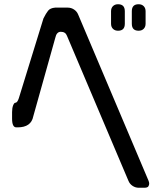

<svg xmlns="http://www.w3.org/2000/svg" viewBox="-20 -783 768 906"><path d="M185 -696 69 -320Q62 -298 52 -298Q47 -298 42 -286Q37 -273 37 -254V-223Q37 -182 57 -182H63Q127 -182 137 -234L241 -605Q247 -633 267 -633Q289 -633 296 -614L586 70Q592 85 605.5 94Q619 103 635 103H660Q676 103 680 96.5Q684 90 684 84Q684 77 681 70L349 -714Q343 -729 329.5 -738Q316 -747 300 -747H240Q217 -745 207 -732.5Q197 -720 185 -696ZM634 -638Q649 -638 658 -647Q667 -656 667 -671V-730Q667 -745 658 -754Q649 -763 634 -763Q602 -763 602 -730V-671Q602 -638 634 -638ZM537 -638Q569 -638 569 -671V-730Q569 -763 537 -763Q522 -763 513 -754Q504 -745 504 -730V-671Q504 -656 513 -647Q522 -638 537 -638Z"/></svg>

Font: WD-XL Lubrifont TC
Style: Regular
Weight: 400
Designer: [WD-XL Lubrifont] Copyright 2020-2022 (c) NightFurySL2001, Skr-ZERO; [ZCOOL QingKe HuangYou] Copyright 2018-2022 (c) The
Version: Version 2.001;hotconv 1.1.1;makeotfexe 2.6.0